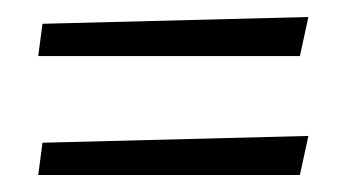

<svg xmlns="http://www.w3.org/2000/svg" viewBox="-20 -437 400 226"><path d="M30 -409 343 -417 333 -371H25ZM30 -269 343 -277 333 -231H25Z"/></svg>

Font: Rakkas
Style: Regular
Weight: 400
Designer: Zeynep Akay
Foundry: Zeynep Akay
Version: Version 2.000